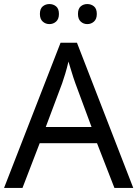

<svg xmlns="http://www.w3.org/2000/svg" viewBox="-20 -928 679 948"><path d="M545 0 459 -221H176L91 0H0L279 -717H360L638 0ZM352 -517Q349 -525 342 -546Q335 -567 328.5 -589.5Q322 -612 318 -624Q311 -593 302 -563.5Q293 -534 287 -517L206 -301H432ZM177 -859Q177 -885 191 -896.5Q205 -908 224 -908Q243 -908 257 -896.5Q271 -885 271 -859Q271 -834 257 -821.5Q243 -809 224 -809Q205 -809 191 -821.5Q177 -834 177 -859ZM365 -859Q365 -885 378.5 -896.5Q392 -908 411 -908Q430 -908 444 -896.5Q458 -885 458 -859Q458 -834 444 -821.5Q430 -809 411 -809Q392 -809 378.5 -821.5Q365 -834 365 -859Z"/></svg>

Font: Noto Sans Historical
Style: Regular
Weight: 400
Designer: Monotype Design Team
Foundry: Monotype Imaging Inc.
Version: Version 2.013; ttfautohint (v1.8.4.7-5d5b)